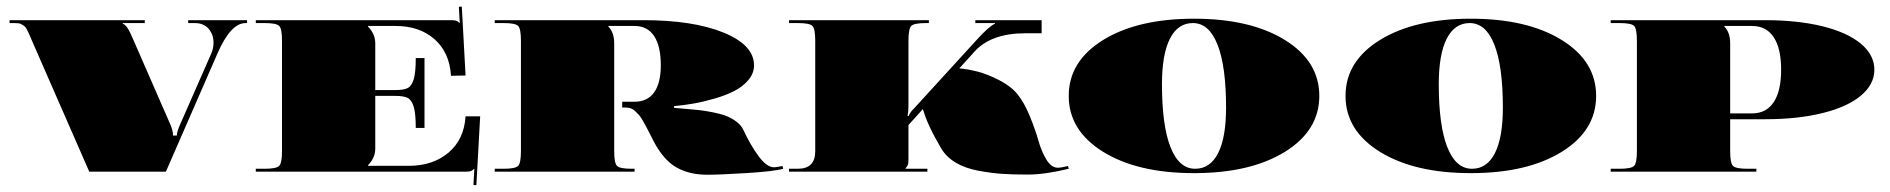

<svg xmlns="http://www.w3.org/2000/svg" viewBox="-20 -515 5669 576"><path d="M348.3 -444.1Q350.5 -443.2 352.7 -441.7Q354.9 -440.1 356.9 -437.9Q358.8 -435.8 360.6 -433.8Q362.3 -431.8 364.3 -428.1Q366.3 -424.4 367.6 -422.4Q368.9 -420.5 370.8 -416.1Q372.8 -411.7 373.5 -410.2Q374.1 -408.7 376.3 -403.8Q378.5 -399 378.9 -398.2L489.9 -144.2Q499.1 -124.1 499.1 -108.4H510.5Q510.5 -119.8 521.9 -145.1L613.6 -354Q620.6 -370.2 620.6 -386.4Q620.6 -411.3 606 -428.5Q591.3 -445.8 563.8 -445.8H544.6V-454.5H721.2V-445.8H716.8Q671.8 -445.8 632 -353.6L477.7 0H247.8L79.5 -384.6Q76.9 -390.7 71.9 -402.3Q66.9 -413.9 65.3 -417.4Q63.8 -420.9 59.9 -427.9Q55.9 -434.9 53.3 -436.6Q50.7 -438.4 45.9 -441.4Q41.1 -444.5 35.6 -445.1Q30.2 -445.8 22.3 -445.8H8.7V-454.5H414.3V-445.8H348.3Z M747.4 -454.5H1332.6Q1344 -454.5 1348.8 -452.8Q1353.6 -451 1358.8 -445.8H1359.3L1356.6 -494.8L1365.4 -495.2L1376.7 -288.5L1333 -287.6Q1328.7 -357.5 1283.7 -397.3Q1238.6 -437.1 1167 -437.1H1083.9V-435.3Q1105.8 -413.5 1105.8 -384.6V-244.8H1166.1Q1191.4 -244.8 1203.2 -250.9Q1215 -257 1221.2 -277.5Q1227.3 -298.1 1227.3 -340.9H1253.5V-131.1H1227.3Q1227.3 -174 1221.2 -194.5Q1215 -215 1203.2 -221.2Q1191.4 -227.3 1166.1 -227.3H1105.8V-69.9Q1105.8 -41.1 1083.9 -19.2V-17.5H1206.3Q1278.4 -17.5 1325.4 -57Q1372.4 -96.6 1376.7 -166.1H1420.5L1409.1 40.6L1400.3 40.2L1403 -8.7H1402.5Q1397.3 -3.5 1392.5 -1.7Q1387.7 0 1376.3 0H747.4V-8.7H773.6Q809 -8.7 817.5 -17.3Q826 -25.8 826 -61.2V-393.4Q826 -428.8 817.5 -437.3Q809 -445.8 773.6 -445.8H747.4Z M1464.2 -454.5H1910Q2059.4 -454.5 2150.8 -417.2Q2242.1 -379.8 2242.1 -319.1Q2242.1 -295 2225.1 -274.9Q2208 -254.8 2182.7 -241.9Q2157.3 -229 2123.5 -219.2Q2089.6 -209.4 2060.3 -204.3Q2031 -199.3 2002.2 -196.7V-191.4Q2010.9 -190.6 2035 -188.6Q2059 -186.6 2075.8 -184.9Q2092.7 -183.1 2116.5 -178.5Q2140.3 -174 2156.9 -167.8Q2173.5 -161.7 2188.6 -150.6Q2203.7 -139.4 2210.2 -125Q2232.1 -78.2 2256.3 -45.7Q2280.6 -13.1 2302.4 -13.1Q2307.7 -13.1 2327.4 -17L2329.5 -8.7Q2302.4 -0.9 2220.5 4.2Q2138.5 9.2 2101.8 9.2Q2048.1 9.2 2009.4 -12.7Q1970.7 -34.5 1940.6 -91.8Q1936.6 -99.7 1929.4 -113.9Q1922.2 -128.1 1918.3 -135.3Q1914.3 -142.5 1908.2 -153.4Q1902.1 -164.3 1897.1 -169.8Q1892 -175.3 1885.7 -181.4Q1879.4 -187.5 1872.6 -189.9Q1865.8 -192.3 1858 -192.3H1846.6V-209.8H1883.7Q1922.2 -209.8 1942.3 -237.8Q1962.4 -265.7 1962.4 -319.1Q1962.4 -376.7 1942.3 -406.9Q1922.2 -437.1 1883.7 -437.1H1805.1V-435.3Q1822.6 -417.8 1822.6 -384.6V-61.2Q1822.6 -25.8 1831.1 -17.3Q1839.6 -8.7 1875 -8.7H1883.7V0H1464.2V-8.7H1490.4Q1525.8 -8.7 1534.3 -17.3Q1542.8 -25.8 1542.8 -61.2V-393.4Q1542.8 -428.8 1534.3 -437.3Q1525.8 -445.8 1490.4 -445.8H1464.2Z M2347 -454.5H2766.6V-445.8H2757.9Q2722.5 -445.8 2713.9 -437.3Q2705.4 -428.8 2705.4 -393.4V-197.6Q2705.4 -176.6 2702.4 -168.3L2705.4 -166.5Q2711.1 -179.6 2722.9 -190.6L2913 -398.6Q2947.1 -435.8 2965 -444.1V-445.8H2906V-454.5H3104.9V-415.2H3055.9Q2953.2 -415.2 2903.4 -360.1L2858 -309.9Q2882.9 -307.7 2912.4 -300.3Q2941.9 -292.8 2977.3 -274.7Q3012.7 -256.6 3032.3 -232.5Q3052.9 -207.2 3069.7 -165.9Q3086.5 -124.6 3095.5 -92.4Q3104.5 -60.3 3119.3 -36.1Q3134.2 -11.8 3153.4 -11.8Q3163 -11.8 3184 -17L3186.2 -8.7Q3114.5 8.7 3063.8 8.7Q3018.8 8.7 2986.7 6.6Q2954.5 4.4 2915.2 -2.8Q2875.9 -10.1 2847.5 -26.9Q2819.1 -43.7 2803.8 -69.5Q2762.2 -139.4 2748.7 -187.9L2705.4 -139.9V-36.7Q2705.4 -25.3 2703.7 -20.5Q2701.9 -15.7 2696.7 -10.5V-8.7H2762.2V0H2347V-8.7H2373.3Q2425.7 -8.7 2425.7 -61.2V-393.4Q2425.7 -428.8 2417.2 -437.3Q2408.7 -445.8 2373.3 -445.8H2347Z M3289.6 -59.4Q3186.2 -123.3 3186.2 -227.3Q3186.2 -331.3 3289.6 -395.1Q3392.9 -458.9 3562.1 -458.9Q3731.2 -458.9 3834.6 -395.1Q3937.9 -331.3 3937.9 -227.3Q3937.9 -123.3 3834.6 -59.4Q3731.2 4.4 3562.1 4.4Q3392.9 4.4 3289.6 -59.4ZM3558.6 -445.8Q3513.5 -445.8 3489.7 -398.8Q3465.9 -351.8 3465.9 -262.2Q3465.9 -138.5 3491.5 -73.6Q3517 -8.7 3565.6 -8.7Q3610.6 -8.7 3634.4 -55.7Q3658.2 -102.7 3658.2 -192.3Q3658.2 -316 3632.6 -380.9Q3607.1 -445.8 3558.6 -445.8Z M4120 -59.4Q4016.6 -123.3 4016.6 -227.3Q4016.6 -331.3 4120 -395.1Q4223.3 -458.9 4392.5 -458.9Q4561.6 -458.9 4665 -395.1Q4768.4 -331.3 4768.4 -227.3Q4768.4 -123.3 4665 -59.4Q4561.6 4.4 4392.5 4.4Q4223.3 4.4 4120 -59.4ZM4389 -445.8Q4344 -445.8 4320.1 -398.8Q4296.3 -351.8 4296.3 -262.2Q4296.3 -138.5 4321.9 -73.6Q4347.5 -8.7 4396 -8.7Q4441 -8.7 4464.8 -55.7Q4488.6 -102.7 4488.6 -192.3Q4488.6 -316 4463.1 -380.9Q4437.5 -445.8 4389 -445.8Z M4812.1 -454.5H5275.3Q5372.8 -454.5 5447.3 -436.2Q5521.9 -417.8 5562.5 -384Q5603.1 -350.1 5603.1 -305.9Q5603.1 -261.8 5562.5 -227.9Q5521.9 -194.1 5447.3 -175.7Q5372.8 -157.3 5275.3 -157.3H5170.5V-61.2Q5170.5 -25.8 5179 -17.3Q5187.5 -8.7 5222.9 -8.7H5249.1V0H4812.1V-8.7H4838.3Q4873.7 -8.7 4882.2 -17.3Q4890.7 -25.8 4890.7 -61.2V-393.4Q4890.7 -428.8 4882.2 -437.3Q4873.7 -445.8 4838.3 -445.8H4812.1ZM5153 -437.1V-435.3Q5170.5 -417.8 5170.5 -384.6V-174.8H5236Q5278.8 -174.8 5301.1 -208.5Q5323.4 -242.1 5323.4 -305.9Q5323.4 -369.8 5301.1 -403.4Q5278.8 -437.1 5236 -437.1Z"/></svg>

Font: FoglihtenBlackPcs
Style: BlackPcs
Weight: 900
Version: Version 0.75